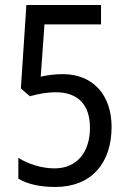

<svg xmlns="http://www.w3.org/2000/svg" viewBox="-20 -734 512 764"><path d="M230 -439C199 -439 168 -435 142 -429L157 -637H382V-714H85L63 -382L99 -351C130 -360 168 -367 201 -367C290 -367 338 -318 338 -225C338 -131 288 -64 197 -64C148 -64 94 -80 53 -106V-23C90 -1 140 10 200 10C344 10 424 -85 424 -229C424 -356 350 -439 230 -439Z"/></svg>

Font: Noto Sans Myanmar UI Condensed
Style: Regular
Weight: 400
Width: 3
Designer: Monotype Design Team
Foundry: Monotype Imaging Inc.
Version: Version 2.103